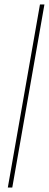

<svg xmlns="http://www.w3.org/2000/svg" viewBox="-20 -740 219 860"><path d="M15 100 159 -720H179L35 100Z"/></svg>

Font: DM Sans 9pt Thin
Style: Italic
Weight: 250
Italic angle: -10°
Version: Version 4.004;gftools[0.9.30]